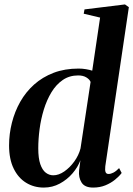

<svg xmlns="http://www.w3.org/2000/svg" viewBox="-20 -837 602 868"><path d="M456 -85.5Q454 -68 457.2 -59.2Q460.5 -50.5 470.5 -50.5Q481 -50.5 493 -56.8Q505 -63 518.5 -77L530 -55Q519 -40 500.2 -24.8Q481.5 -9.5 456.5 0.8Q431.5 11 401 11Q363 11 348.8 -11.8Q334.5 -34.5 337.5 -66L343.5 -112.5Q332 -81.5 307.8 -53.2Q283.5 -25 250.2 -7Q217 11 178 11Q133.5 11 98 -10.8Q62.5 -32.5 41.8 -75Q21 -117.5 21 -179.5Q21 -231.5 33.8 -282Q46.5 -332.5 71.5 -376.8Q96.5 -421 134.2 -454.8Q172 -488.5 222.2 -507.8Q272.5 -527 335.5 -527Q352.5 -527 368.8 -524.2Q385 -521.5 397 -517.5L432.5 -757.5L358.5 -775L362 -794.5L545 -817L562.5 -804.5ZM389.5 -466.5Q385.5 -477.5 370.8 -486.8Q356 -496 333.5 -496Q293.5 -496 263.5 -475.2Q233.5 -454.5 212.5 -419.8Q191.5 -385 178.2 -342Q165 -299 159 -253.5Q153 -208 153 -166.5Q153 -121.5 162.2 -94.8Q171.5 -68 187 -56.2Q202.5 -44.5 221 -44.5Q245.5 -44.5 270.8 -62Q296 -79.5 316 -107.2Q336 -135 344 -166Z"/></svg>

Font: Merriweather 120pt SemiBold
Style: Italic
Weight: 600
Italic angle: -7.8°
Version: Version 2.101